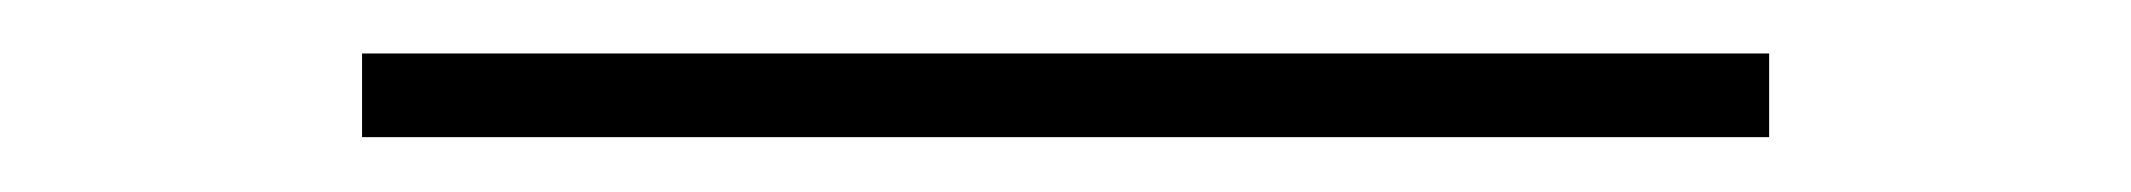

<svg xmlns="http://www.w3.org/2000/svg" viewBox="-20 50 777 70"><path d="M112 100H625V69.5H112Z"/></svg>

Font: Spartan Light
Style: Regular
Weight: 300
Designer: Matt Bailey, Mirko Velimirovic
Foundry: Matt Bailey
Version: Version 1.003; ttfautohint (v1.8.3)